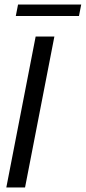

<svg xmlns="http://www.w3.org/2000/svg" viewBox="-20 -831 380 851"><path d="M8 0H91L221 -669H138ZM50 -760H330L340 -811H60Z"/></svg>

Font: KpSans
Style: Italic
Weight: 400
Italic angle: -11°
Version: Version 0.66